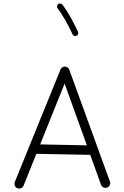

<svg xmlns="http://www.w3.org/2000/svg" viewBox="-20 -1053 712 1104"><path d="M79.1 28.8C82.5 30.3 86.4 31.2 90.3 31.2C96.7 31.2 109.4 28.8 115.2 15.1L189 -168.5L499 -162.6L561 9.8C566.4 23.9 579.1 27.3 586.4 27.3C589.8 27.3 592.8 26.9 596.2 25.4C610.4 20 613.8 7.3 613.8 0C613.8 -3.4 613.3 -6.3 611.8 -9.8L378.4 -652.3C376 -658.2 372.1 -663.1 366.2 -666.5C361.8 -668.9 357.9 -669.9 353.5 -669.9C347.7 -669.9 334.5 -668 328.1 -653.8L65.4 -7.3C64 -3.9 63 0 63 3.9C63 10.3 65.4 22.9 79.1 28.8ZM479.5 -217.3 210.9 -222.7 351.6 -572.3ZM314.5 -1029.3C308.1 -1023.4 308.1 -1016.6 308.1 -1014.6C308.1 -1011.2 309.1 -1007.8 311.5 -1004.9C324.7 -987.8 339.8 -964.8 356 -936C372.1 -907.2 385.7 -880.4 397 -856C400.9 -847.7 409.2 -845.7 413.1 -845.7C415.5 -845.7 417.5 -846.2 419.9 -847.2C428.2 -850.6 430.2 -859.4 430.2 -863.8C430.2 -866.2 429.7 -868.2 428.7 -870.1C417 -895.5 402.8 -922.9 386.7 -952.6C370.1 -982.4 354 -1006.8 338.9 -1026.4C333 -1033.7 326.2 -1032.7 324.7 -1032.7C320.8 -1032.7 317.4 -1031.7 314.5 -1029.3Z"/></svg>

Font: Mikhak Light
Style: Regular
Weight: 300
Designer: Amin Abedi
Version: Version 3.2